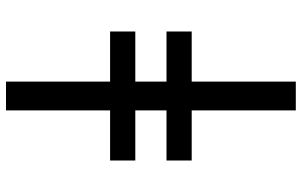

<svg xmlns="http://www.w3.org/2000/svg" viewBox="-203 -660 1006 640"><g transform="rotate(-90 300.0 -340.0)"><path d="M252 143V-204H85V-288H252V-392H85V-476H252V-823H348V-476H515V-392H348V-288H515V-204H348V143Z"/></g></svg>

Font: Iosevka SS04 Medium Extended
Style: Regular
Weight: 500
Width: 7
Monospace: yes
Designer: Belleve Invis
Foundry: Belleve Invis
Version: Version 19.0.0; ttfautohint (v1.8.4)